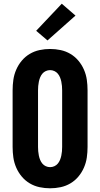

<svg xmlns="http://www.w3.org/2000/svg" viewBox="-20 -1007 540 1035"><path d="M250 8Q221 8 193 2Q165 -4 140.5 -18.5Q116 -33 97.5 -55Q79 -77 67.5 -103.5Q56 -130 52 -158Q48 -186 48 -215V-520Q48 -549 52 -577Q56 -605 67.5 -631.5Q79 -658 97.5 -680Q116 -702 140.5 -716.5Q165 -731 193 -737Q221 -743 250 -743Q279 -743 307 -737Q335 -731 359.5 -716.5Q384 -702 402.5 -680Q421 -658 432.5 -631.5Q444 -605 448 -577Q452 -549 452 -520V-215Q452 -186 448 -158Q444 -130 432.5 -103.5Q421 -77 402.5 -55Q384 -33 359.5 -18.5Q335 -4 307 2Q279 8 250 8ZM250 -106Q262 -106 273 -111Q284 -116 291.5 -125Q299 -134 303.5 -145Q308 -156 310.5 -168Q313 -180 314 -191.5Q315 -203 315 -215V-520Q315 -532 314 -543.5Q313 -555 310.5 -567Q308 -579 303.5 -590Q299 -601 291.5 -610Q284 -619 273 -624Q262 -629 250 -629Q238 -629 227 -624Q216 -619 208.5 -610Q201 -601 196.5 -590Q192 -579 189.5 -567Q187 -555 186 -543.5Q185 -532 185 -520V-215Q185 -203 186 -191.5Q187 -180 189.5 -168Q192 -156 196.5 -145Q201 -134 208.5 -125Q216 -116 227 -111Q238 -106 250 -106ZM236 -789 175 -841 313 -987 387 -923Z"/></svg>

Font: Iosevka SS04 Heavy
Style: Regular
Weight: 900
Monospace: yes
Designer: Belleve Invis
Foundry: Belleve Invis
Version: Version 19.0.0; ttfautohint (v1.8.4)